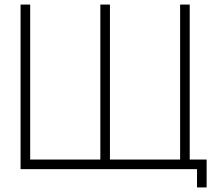

<svg xmlns="http://www.w3.org/2000/svg" viewBox="-20 -740 934 840"><path d="M842 80V0H772V-42H884V80ZM70 0V-720H112V-42H419V-720H461V-42H768V-720H810V0Z"/></svg>

Font: Manrope
Style: Regular
Weight: 400
Designer: Mikhail Sharanda
Foundry: Mikhail Sharanda
Version: Version 4.503